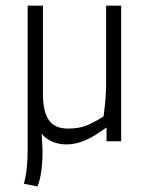

<svg xmlns="http://www.w3.org/2000/svg" viewBox="-20 -501 521 681"><path d="M64.5 150.9Q78.1 103.5 78.1 32.2V-481H132.3V-168Q132.3 -105.5 153.1 -75.2Q173.8 -44.9 221.7 -44.9Q256.8 -44.9 283 -54.4Q309.1 -64 347.2 -87.9Q356.4 -154.8 356.4 -202.1V-481H409.7V0H357.9V-48.8L316.4 -21Q264.2 11.2 215.3 11.2Q188 11.2 164.6 1Q141.1 -9.3 127.9 -26.9L130.9 33.2Q130.9 117.7 112.8 160.2L64.9 150.9Z"/></svg>

Font: Anaheim
Style: Regular
Weight: 400
Designer: vernon adams
Foundry: vernon adams
Version: Version 1.002; ttfautohint (v0.93.5-3d13) -l 8 -r 50 -G 200 